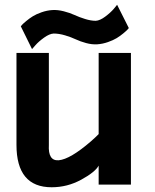

<svg xmlns="http://www.w3.org/2000/svg" viewBox="-20 -771 649 802"><path d="M184.1 -166Q180.2 -97.7 225.6 -101.6Q273.4 -106 359.9 -180.7Q378.9 -197.3 392.1 -210.9V-549.8H526.9V0H392.1V-79.1Q377 -51.8 319.1 -20.3Q261.2 11.2 195.8 11.2Q48.8 11.2 48.8 -166V-549.8H184.1ZM469.2 -751 518.1 -653.8Q516.1 -651.4 512.2 -647Q508.3 -642.6 495.1 -631.6Q481.9 -620.6 467.5 -611.8Q453.1 -603 430.9 -595.2Q408.7 -587.4 386.2 -585.9Q364.3 -584.5 339.8 -591.1Q315.4 -597.7 296.4 -606.7Q277.3 -615.7 252 -623.3Q226.6 -630.9 204.1 -630.9Q186.5 -629.9 164.1 -613.8Q141.6 -597.7 127.9 -582L113.8 -565.9L66.9 -661.1Q68.8 -663.6 72.8 -668Q76.7 -672.4 89.8 -683.3Q103 -694.3 117.2 -703.1Q131.3 -711.9 153.6 -719.7Q175.8 -727.5 198.2 -729Q220.7 -730.5 246.3 -723.9Q272 -717.3 291.5 -708.3Q311 -699.2 335.4 -691.7Q359.9 -684.1 379.9 -684.1Q397.5 -685.1 419.7 -701.7Q441.9 -718.3 455.6 -734.4Z"/></svg>

Font: Junction Bold
Style: Bold
Weight: 700
Designer: Caroline Hadilaksono
Foundry: Caroline Hadilaksono
Version: Version 001.001